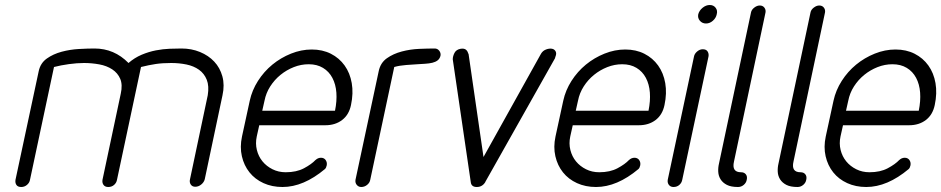

<svg xmlns="http://www.w3.org/2000/svg" viewBox="-20 -748 3765 768"><path d="M100 -29Q98 -17 88 -8.5Q78 0 65 0Q51 0 45.5 -8.5Q40 -17 42 -29L135 -464Q142 -496 167.5 -514Q193 -532 226.5 -541Q260 -550 295.5 -552Q331 -554 358 -554Q437 -554 494 -496Q518 -517 546.5 -529Q575 -541 603.5 -546.5Q632 -552 659 -553Q686 -554 706 -554Q746 -554 780 -540Q814 -526 837 -501.5Q860 -477 869.5 -442.5Q879 -408 870 -367L799 -31Q796 -19 785 -10Q774 -1 761 -1Q749 -1 743 -10Q737 -19 740 -31L811 -367Q817 -404 807 -429Q797 -454 776 -469Q755 -484 726 -490Q697 -496 665 -496Q630 -496 603 -492Q576 -488 544 -480L448 -29Q446 -17 436.5 -8.5Q427 0 413 0Q400 0 394 -8.5Q388 -17 390 -29L463 -373Q471 -409 461 -432.5Q451 -456 429 -470.5Q407 -485 377 -490.5Q347 -496 316 -496Q288 -496 255.5 -491.5Q223 -487 196 -480Z M1029 -305H1320Q1328 -344 1325.5 -377.5Q1323 -411 1309.5 -436.5Q1296 -462 1272 -476.5Q1248 -491 1215 -491Q1184 -491 1155 -479.5Q1126 -468 1102 -448.5Q1078 -429 1061 -402.5Q1044 -376 1038 -345ZM1242 -108Q1252 -117 1264 -117Q1276 -117 1282.5 -108Q1289 -99 1287 -87Q1285 -77 1280 -72Q1194 0 1110 0Q1068 0 1034 -15.5Q1000 -31 978 -58.5Q956 -86 947.5 -123Q939 -160 948 -202L979 -345Q988 -387 1012 -424.5Q1036 -462 1069.5 -489.5Q1103 -517 1144 -533.5Q1185 -550 1227 -550Q1270 -550 1303.5 -533Q1337 -516 1358.5 -486Q1380 -456 1387 -415.5Q1394 -375 1384 -328Q1376 -289 1348.5 -268Q1321 -247 1281 -247H1017L1007 -202Q1001 -174 1007.5 -148Q1014 -122 1030 -102.5Q1046 -83 1070 -71Q1094 -59 1123 -59Q1166 -59 1196 -75Q1226 -91 1242 -108Z M1461 -29Q1459 -17 1448.5 -8.5Q1438 0 1425 0Q1414 0 1407 -8.5Q1400 -17 1402 -29L1495 -464Q1502 -497 1527.5 -515Q1553 -533 1587 -542Q1621 -551 1656.5 -552.5Q1692 -554 1719 -554Q1730 -554 1737 -545Q1744 -536 1742 -525Q1739 -513 1730.5 -506.5Q1722 -500 1709.5 -497Q1697 -494 1681 -493L1649 -491Q1632 -490 1605 -488Q1578 -486 1557 -480Z M2144 -533Q2151 -545 2164 -550Q2177 -555 2188 -553Q2198 -551 2202.5 -542.5Q2207 -534 2202 -522Q2202 -521 2201 -519Q2200 -517 2200 -515L1921 -20L1922 -21Q1910 0 1887 0Q1865 0 1863 -20L1791 -511V-510Q1791 -523 1798 -536.5Q1805 -550 1823 -553Q1837 -555 1844 -549Q1851 -543 1853 -533L1854 -534L1914 -120Z M2283 -305H2574Q2582 -344 2579.5 -377.5Q2577 -411 2563.5 -436.5Q2550 -462 2526 -476.5Q2502 -491 2469 -491Q2438 -491 2409 -479.5Q2380 -468 2356 -448.5Q2332 -429 2315 -402.5Q2298 -376 2292 -345ZM2496 -108Q2506 -117 2518 -117Q2530 -117 2536.5 -108Q2543 -99 2541 -87Q2539 -77 2534 -72Q2448 0 2364 0Q2322 0 2288 -15.5Q2254 -31 2232 -58.5Q2210 -86 2201.5 -123Q2193 -160 2202 -202L2233 -345Q2242 -387 2266 -424.5Q2290 -462 2323.5 -489.5Q2357 -517 2398 -533.5Q2439 -550 2481 -550Q2524 -550 2557.5 -533Q2591 -516 2612.5 -486Q2634 -456 2641 -415.5Q2648 -375 2638 -328Q2630 -289 2602.5 -268Q2575 -247 2535 -247H2271L2261 -202Q2255 -174 2261.5 -148Q2268 -122 2284 -102.5Q2300 -83 2324 -71Q2348 -59 2377 -59Q2420 -59 2450 -75Q2480 -91 2496 -108Z M2756 -522Q2758 -533 2768.5 -542Q2779 -551 2791 -551Q2805 -551 2810.5 -542Q2816 -533 2814 -522L2709 -29Q2707 -17 2697.5 -8.5Q2688 0 2674 0Q2662 0 2655.5 -8.5Q2649 -17 2651 -29ZM2773 -691Q2777 -706 2790.5 -717Q2804 -728 2819 -728Q2834 -728 2842.5 -717Q2851 -706 2847 -691Q2844 -676 2831.5 -665Q2819 -654 2804 -654Q2789 -654 2779.5 -665Q2770 -676 2773 -691Z M2944 -59Q2957 -59 2963.5 -50.5Q2970 -42 2967 -29Q2965 -17 2955 -8.5Q2945 0 2932 0Q2904 0 2887.5 -8.5Q2871 -17 2862.5 -30.5Q2854 -44 2853 -60.5Q2852 -77 2856 -94L2984 -698Q2986 -709 2997 -717.5Q3008 -726 3019 -726Q3031 -726 3037.5 -717.5Q3044 -709 3042 -698L2916 -102Q2906 -59 2944 -59Z M3182 -59Q3195 -59 3201.5 -50.5Q3208 -42 3205 -29Q3203 -17 3193 -8.5Q3183 0 3170 0Q3142 0 3125.5 -8.5Q3109 -17 3100.5 -30.5Q3092 -44 3091 -60.5Q3090 -77 3094 -94L3222 -698Q3224 -709 3235 -717.5Q3246 -726 3257 -726Q3269 -726 3275.5 -717.5Q3282 -709 3280 -698L3154 -102Q3144 -59 3182 -59Z M3364 -305H3655Q3663 -344 3660.5 -377.5Q3658 -411 3644.5 -436.5Q3631 -462 3607 -476.5Q3583 -491 3550 -491Q3519 -491 3490 -479.5Q3461 -468 3437 -448.5Q3413 -429 3396 -402.5Q3379 -376 3373 -345ZM3577 -108Q3587 -117 3599 -117Q3611 -117 3617.5 -108Q3624 -99 3622 -87Q3620 -77 3615 -72Q3529 0 3445 0Q3403 0 3369 -15.5Q3335 -31 3313 -58.5Q3291 -86 3282.5 -123Q3274 -160 3283 -202L3314 -345Q3323 -387 3347 -424.5Q3371 -462 3404.5 -489.5Q3438 -517 3479 -533.5Q3520 -550 3562 -550Q3605 -550 3638.5 -533Q3672 -516 3693.5 -486Q3715 -456 3722 -415.5Q3729 -375 3719 -328Q3711 -289 3683.5 -268Q3656 -247 3616 -247H3352L3342 -202Q3336 -174 3342.5 -148Q3349 -122 3365 -102.5Q3381 -83 3405 -71Q3429 -59 3458 -59Q3501 -59 3531 -75Q3561 -91 3577 -108Z"/></svg>

Font: VDS
Style: Thin Italic
Weight: 100
Width: 0
Designer: artmaker
Foundry: artmaker
Version: Version 1.000 2012 initial release